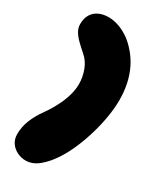

<svg xmlns="http://www.w3.org/2000/svg" viewBox="-216 -714 824 995"><g transform="rotate(30 196.0 -216.5)"><path d="M121 213Q94 213 69.8 201.2Q45.5 189.5 30.2 167.5Q15 145.5 15 115Q15 72 31.5 30.8Q48 -10.5 79 -53.5Q92 -71.5 104.2 -92Q116.5 -112.5 127.2 -134.2Q138 -156 146 -178.8Q154 -201.5 158.5 -223.8Q163 -246 163 -267.5Q163 -309 147.8 -350Q132.5 -391 101.5 -417Q77 -438.5 56.8 -458.2Q36.5 -478 24.5 -498.2Q12.5 -518.5 12.5 -540.5Q12.5 -577 27.2 -600.2Q42 -623.5 67.2 -634.8Q92.5 -646 123.5 -646Q150 -646 178.8 -637Q207.5 -628 236 -610Q264.5 -592 290 -564.5Q324.5 -528 345.5 -486Q366.5 -444 376.2 -397.8Q386 -351.5 386 -302Q386 -256 377.5 -202.8Q369 -149.5 353 -94.5Q337 -39.5 315.2 11.5Q293.5 62.5 266.5 104Q235 152.5 198 182.8Q161 213 121 213Z"/></g></svg>

Font: Gluten Thin Black
Style: Regular
Weight: 900
Version: Version 1.300